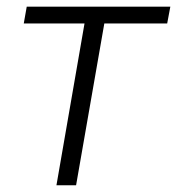

<svg xmlns="http://www.w3.org/2000/svg" viewBox="-20 -548 524 568"><path d="M483.9 -528.3H59.1L50.3 -478.5H230L147 0H205.1L288.6 -478.5H474.6Z"/></svg>

Font: Roboto Light
Style: Italic
Weight: 300
Italic angle: -12°
Designer: Google
Version: Version 2.137; 2017